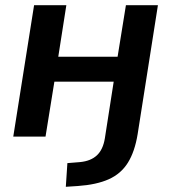

<svg xmlns="http://www.w3.org/2000/svg" viewBox="-20 -525 659 738"><path d="M233 193 239 102 288 98Q329 94 352.5 72Q376 50 383 7L417 -211H189L155 0H31L111 -505H235L204 -307H432L464 -505H587L509 -9Q498 58 471.5 100.5Q445 143 398 164Q351 185 279 190Z"/></svg>

Font: Mulish ExtraLight
Style: Italic
Weight: 200
Italic angle: -9°
Designer: Vernon Adams
Foundry: Vernon Adams
Version: Version 3.603